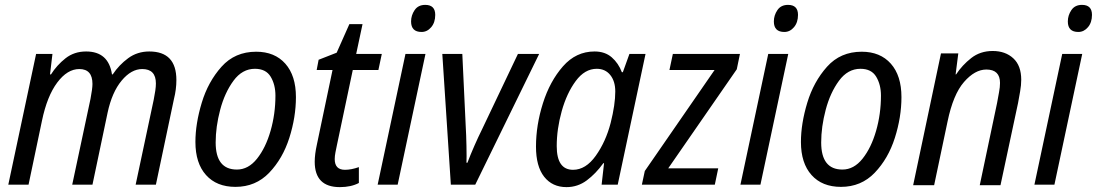

<svg xmlns="http://www.w3.org/2000/svg" viewBox="-20 -757 4496 787"><path d="M14 0H97L152 -262Q173 -363 214.5 -418.5Q256 -474 305 -474Q359 -474 359 -413Q359 -394 351 -352L276 0H359L421 -295Q439 -379 478.5 -426.5Q518 -474 563 -474Q619 -474 619 -415Q619 -402 616.5 -385Q614 -368 610 -348L536 0H619L693 -351Q698 -371 700.5 -390.5Q703 -410 703 -429Q703 -546 592 -546Q543 -546 505.5 -518.5Q468 -491 442 -452H439Q425 -546 333 -546Q284 -546 248.5 -518Q213 -490 189 -452H185L195 -536H128Z M945 9Q1028 9 1083.5 -49Q1139 -107 1166 -192Q1193 -277 1193 -359Q1193 -447 1149.5 -496Q1106 -545 1030 -545Q943 -545 888 -483.5Q833 -422 807 -336Q781 -250 781 -175Q781 -88 824.5 -39.5Q868 9 945 9ZM951 -62Q864 -62 864 -173Q864 -237 882.5 -307Q901 -377 937 -426Q973 -475 1025 -475Q1070 -475 1089.5 -442.5Q1109 -410 1109 -365Q1109 -290 1089 -220.5Q1069 -151 1033.5 -106.5Q998 -62 951 -62Z M1373 10Q1419 10 1451 -7V-72Q1420 -61 1394 -61Q1352 -61 1352 -105Q1352 -117 1355 -132.5Q1358 -148 1361 -162L1426 -470H1531L1545 -536H1440L1466 -658H1412L1360 -541L1286 -512L1278 -470H1343L1279 -165Q1270 -124 1270 -94Q1270 10 1373 10Z M1708 -626Q1731 -626 1747.5 -645.5Q1764 -665 1764 -696Q1764 -737 1723 -737Q1694 -737 1679.5 -715.5Q1665 -694 1665 -669Q1665 -626 1708 -626ZM1528 0H1610L1724 -536H1642Z M1828 0H1928L2190 -536H2103L1955 -225Q1941 -197 1924.5 -159.5Q1908 -122 1896 -90H1892Q1893 -110 1892 -158.5Q1891 -207 1889 -239L1875 -536H1793Z M2302 10Q2348 10 2385 -17.5Q2422 -45 2453 -88H2456L2446 0H2512L2626 -536H2560L2533 -461H2529Q2515 -498 2487.5 -522Q2460 -546 2417 -546Q2341 -546 2287.5 -485Q2234 -424 2205.5 -334Q2177 -244 2177 -156Q2177 -75 2210.5 -32.5Q2244 10 2302 10ZM2329 -61Q2262 -61 2262 -158Q2262 -228 2282.5 -301.5Q2303 -375 2340 -425Q2377 -475 2426 -475Q2461 -475 2481.5 -449.5Q2502 -424 2502 -382Q2502 -328 2483 -253Q2463 -176 2422 -118.5Q2381 -61 2329 -61Z M2611 0 2623 -56 2909 -470H2724L2738 -536H3013L3000 -473L2719 -67H2924L2910 0Z M3195 -626Q3218 -626 3234.5 -645.5Q3251 -665 3251 -696Q3251 -737 3210 -737Q3181 -737 3166.5 -715.5Q3152 -694 3152 -669Q3152 -626 3195 -626ZM3015 0H3097L3211 -536H3129Z M3427 9Q3510 9 3565.5 -49Q3621 -107 3648 -192Q3675 -277 3675 -359Q3675 -447 3631.5 -496Q3588 -545 3512 -545Q3425 -545 3370 -483.5Q3315 -422 3289 -336Q3263 -250 3263 -175Q3263 -88 3306.5 -39.5Q3350 9 3427 9ZM3433 -62Q3346 -62 3346 -173Q3346 -237 3364.5 -307Q3383 -377 3419 -426Q3455 -475 3507 -475Q3552 -475 3571.5 -442.5Q3591 -410 3591 -365Q3591 -290 3571 -220.5Q3551 -151 3515.5 -106.5Q3480 -62 3433 -62Z M3723 2H3809L3864 -259Q3887 -370 3931.5 -421Q3976 -472 4023 -472Q4079 -472 4079 -417Q4079 -400 4075 -379Q4071 -358 4067 -335L3996 2H4081L4153 -335Q4157 -357 4161.5 -382.5Q4166 -408 4166 -430Q4166 -488 4133.5 -518Q4101 -548 4049 -548Q3998 -548 3961 -519Q3924 -490 3899 -452H3897L3908 -538H3837Z M4400 -626Q4423 -626 4439.5 -645.5Q4456 -665 4456 -696Q4456 -737 4415 -737Q4386 -737 4371.5 -715.5Q4357 -694 4357 -669Q4357 -626 4400 -626ZM4220 0H4302L4416 -536H4334Z"/></svg>

Font: Noto Sans UI SemiCondensed
Style: Italic
Weight: 400
Width: 4
Italic angle: -12°
Designer: Monotype Design Team
Foundry: Monotype Imaging Inc.
Version: Version 1.901